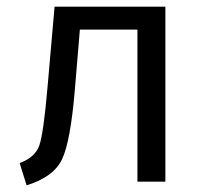

<svg xmlns="http://www.w3.org/2000/svg" viewBox="-20 -546 612 577"><path d="M144 -526H477V0H393V-457H220L205 -277Q192 -121 166.5 -67.5Q141 -14 60 11L39 -56Q86 -73 98.5 -110Q111 -147 123 -286Z"/></svg>

Font: FiraGO Book
Style: Regular
Weight: 350
Designer: bBox Type
Foundry: bBox Type GmbH
Version: Version 1.001;PS 001.001;hotconv 1.0.88;makeotf.lib2.5.64775